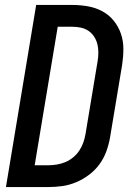

<svg xmlns="http://www.w3.org/2000/svg" viewBox="-20 -755 540 775"><path d="M4 0 126 -735H272Q304 -735 335 -729.5Q366 -724 393 -709.5Q420 -695 439 -671.5Q458 -648 468 -619Q478 -590 478 -558Q478 -526 473 -493L424 -199Q419 -171 409 -143.5Q399 -116 381.5 -92Q364 -68 339.5 -49.5Q315 -31 287.5 -19.5Q260 -8 232 -4Q204 0 176 0ZM176 -88Q193 -88 210.5 -91Q228 -94 244.5 -101Q261 -108 275.5 -120Q290 -132 300 -147Q310 -162 316 -179Q322 -196 325 -213L374 -508Q377 -525 377 -543Q377 -561 373 -577Q369 -593 360 -607Q351 -621 337 -630.5Q323 -640 306 -643.5Q289 -647 272 -647H213L120 -88Z"/></svg>

Font: Iosevka Curly Semibold Oblique
Style: Regular
Weight: 600
Italic angle: -9°
Monospace: yes
Designer: Belleve Invis
Foundry: Belleve Invis
Version: Version 11.1.0; ttfautohint (v1.8.3)